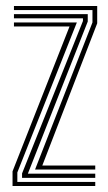

<svg xmlns="http://www.w3.org/2000/svg" viewBox="-20 -620 360 640"><path d="M96.8 -54.8 288.2 -545.2V-586.5H26.5V-600H304V-542.2L121 -68.2H297.5V-54.8ZM21.8 0V-48.8L211.8 -531.8H26.5V-545.2H236.2L37.8 -45.2V-13.5H297.5V0ZM53.5 -27.2V-41.8L256.5 -550V-559H26.5V-572.8H272.5V-548.2L72.8 -41H297.5V-27.2Z"/></svg>

Font: Big Shoulders Inline Text Thin
Style: Regular
Weight: 400
Version: Version 2.002